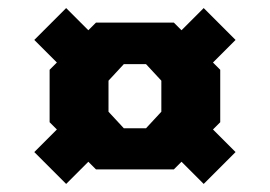

<svg xmlns="http://www.w3.org/2000/svg" viewBox="-20 -540 669 476"><path d="M144 -84 65 -163 121 -219 103 -237V-367L121 -385L65 -441L144 -520L199 -465L218 -484H411L430 -465L485 -520L564 -441L508 -385L526 -367V-237L508 -219L564 -163L485 -84L430 -139L411 -120H218L199 -139ZM287 -222H342L380 -263V-340L342 -381H287L249 -340V-263Z"/></svg>

Font: Tomorrow SemiBold
Style: Regular
Weight: 600
Designer: Tony de Marco, Monica Rizzolli
Foundry: Just in Type
Version: Version 2.002